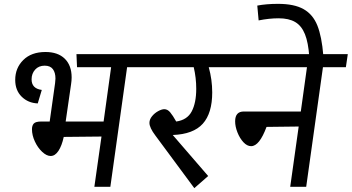

<svg xmlns="http://www.w3.org/2000/svg" viewBox="-20 -970 1826 997"><path d="M759 -621H640L553 0H470L507 -261L311 -259Q301 -213 283.5 -186.5Q266 -160 243 -160Q222 -160 199 -181.5Q176 -203 161 -235.5Q146 -268 146 -299Q146 -318 155.5 -328.5Q165 -339 195 -339H238L266 -538Q268 -554 268 -562Q268 -593 254.5 -611Q241 -629 212 -629Q181 -629 162.5 -608.5Q144 -588 144 -558Q144 -510 197 -503L176 -433Q126 -435 92.5 -468Q59 -501 59 -555Q59 -617 101 -658.5Q143 -700 216 -700Q281 -700 316.5 -665Q352 -630 352 -568Q352 -552 349 -532L321 -339H518L557 -621H380L377 -689H769Z M1221 -621H1064Q1082 -556 1082 -490Q1082 -382 1033 -327.5Q984 -273 877 -269L1061 -56L989 7L787 -266Q756 -307 756 -332Q756 -350 769.5 -366.5Q783 -383 801.5 -393Q820 -403 833 -403Q850 -403 863.5 -387Q877 -371 895 -339Q952 -347 975.5 -391.5Q999 -436 999 -509Q999 -566 986 -621H716L726 -689H1231Z M1776 -621H1657L1570 0H1487L1531 -313L1364 -311Q1327 -211 1284 -211Q1263 -211 1244 -231.5Q1225 -252 1213 -282.5Q1201 -313 1201 -340Q1201 -391 1246 -391H1542L1574 -621H1168L1178 -689H1786Z M1427 -875Q1378 -875 1323 -864L1316 -941Q1363 -950 1424 -950Q1508 -950 1556.5 -922.5Q1605 -895 1628 -837.5Q1651 -780 1659 -681L1586 -675Q1581 -749 1563.5 -792.5Q1546 -836 1513 -855.5Q1480 -875 1427 -875Z"/></svg>

Font: FiraGO
Style: Italic
Weight: 400
Italic angle: -8°
Designer: bBox Type GmbH
Foundry: bBox Type GmbH
Version: Version 1.001